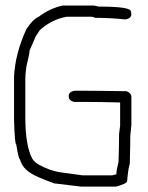

<svg xmlns="http://www.w3.org/2000/svg" viewBox="-20 -692 540 700"><path d="M209 -671.9H322.3L339.8 -668Q457 -668 457 -650.4L459 -640.6Q459 -625 437.5 -621.1Q381.8 -627 326.2 -627Q319.8 -630.9 314.5 -630.9H222.7Q168.9 -621.6 125 -582Q107.4 -556.2 107.4 -552.7L87.9 -507.8Q87.9 -497.1 76.2 -449.2Q72.3 -420.4 72.3 -406.2V-263.7Q72.3 -161.6 97.7 -113.3Q108.4 -97.2 128.9 -87.9Q161.1 -70.8 195.3 -64.5L281.2 -52.7H388.7Q390.6 -52.7 404.3 -56.6V-58.6Q404.3 -70.8 412.1 -101.6Q414.1 -159.7 414.1 -199.2V-203.1Q418 -231.4 418 -234.4V-318.4Q344.2 -320.3 306.6 -320.3H252Q230.5 -323.7 230.5 -341.8Q230.5 -357.4 252 -361.3H267.6Q333 -361.3 441.4 -359.4Q459 -353 459 -337.9V-236.3Q459 -234.9 455.1 -197.3Q455.1 -166 453.1 -93.8Q447.8 -81.5 443.4 -31.2Q443.4 -23.4 404.3 -11.7H275.4L177.7 -23.4Q113.3 -46.9 95.7 -58.6Q61.5 -78.1 52.7 -111.3Q47.9 -111.3 39.1 -166Q33.7 -166 31.2 -255.9V-412.1Q35.2 -496.6 76.2 -585.9Q99.6 -621.6 121.1 -630.9Q160.2 -661.1 209 -671.9Z"/></svg>

Font: CEF Fonts CJK Mono
Style: Regular
Weight: 400
Designer: PartyBoss (派对大魔王)
Version: Release 2.25